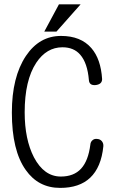

<svg xmlns="http://www.w3.org/2000/svg" viewBox="-20 -872 540 908"><path d="M268.6 -702.1Q166 -702.1 102.5 -607.4Q36.1 -507.8 36.1 -339.8Q36.1 -160.2 101.6 -68.4Q161.1 16.6 264.6 16.6Q355.5 16.6 406.2 -31.2Q459 -81.1 468.8 -180.7Q469.7 -195.3 460.9 -205.1Q453.1 -213.9 440.4 -214.8Q427.7 -216.8 418.9 -210Q408.2 -202.1 407.2 -187.5Q397.5 -111.3 363.3 -74.2Q329.1 -37.1 267.6 -37.1Q188.5 -37.1 140.6 -127.9Q96.7 -212.9 96.7 -340.8Q96.7 -492.2 151.4 -575.2Q200.2 -648.4 275.4 -648.4Q329.1 -648.4 359.4 -613.3Q393.6 -574.2 400.4 -493.2Q402.3 -466.8 432.6 -469.7Q462.9 -473.6 462.9 -498Q457 -592.8 412.1 -644.5Q362.3 -702.1 268.6 -702.1ZM361.3 -851.6H258.8L189.5 -722.7H247.1Z"/></svg>

Font: GulimChe
Style: Regular
Weight: 400
Monospace: yes
Version: Version 2.21